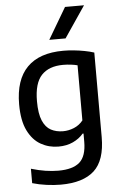

<svg xmlns="http://www.w3.org/2000/svg" viewBox="-66 -853 712 1128"><g transform="rotate(-5 290.0 -289.0)"><path d="M246 230Q206.5 230 162.2 224Q118 218 79 206.5V121.5Q122.5 134.5 162.8 140.8Q203 147 239 147Q324.5 147 364.8 111.5Q405 76 405 -10V-57.5H399.5Q375.5 -29 338 -11.5Q300.5 6 252 6Q196 6 148.5 -20.8Q101 -47.5 72 -106.2Q43 -165 43 -261Q43 -406 115.2 -479.2Q187.5 -552.5 329 -552.5Q359 -552.5 390.8 -549.2Q422.5 -546 453 -540.2Q483.5 -534.5 509.5 -526V-27.5Q509.5 109.5 443.8 169.8Q378 230 246 230ZM287 -81.5Q319.5 -81.5 351.2 -94.5Q383 -107.5 405 -135V-460Q388.5 -464.5 366.2 -467.2Q344 -470 320.5 -470Q237 -470 193 -423.5Q149 -377 149 -270.5Q149 -196.5 166.8 -155.5Q184.5 -114.5 215.5 -98Q246.5 -81.5 287 -81.5ZM252.5 -623.5 361.5 -808H473.5L348.5 -623.5Z"/></g></svg>

Font: Encode Sans Condensed Thin Medium
Style: Regular
Weight: 500
Version: Version 3.002